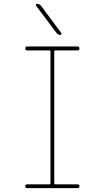

<svg xmlns="http://www.w3.org/2000/svg" viewBox="-20 -970 540 990"><path d="M271.5 -799.8 166 -940.4Q164.1 -943.4 165.5 -946.8Q167 -950.2 170.9 -950.2Q182.6 -950.2 191.4 -940.4L295.9 -799.8Q297.9 -796.9 296.4 -793.5Q294.9 -790 291 -790Q279.3 -790 271.5 -799.8ZM235.4 -19.5Q240.2 -19.5 240.2 -25.4V-705.1Q240.2 -710 235.4 -710H120.1Q110.4 -710 110.4 -720.2Q110.4 -730.5 120.1 -730.5H379.9Q389.6 -730.5 389.6 -720.2Q389.6 -710 379.9 -710H264.6Q259.8 -710 259.8 -705.1V-25.4Q259.8 -20.5 264.6 -19.5H379.9Q389.6 -19.5 389.6 -9.8Q389.6 0 379.9 0H120.1Q110.4 0 110.4 -9.8Q110.4 -19.5 120.1 -19.5Z"/></svg>

Font: Rounded Mgen+ 1m thin
Style: Regular
Weight: 100
Designer: [Source Han Sans]
Ryoko NISHIZUKA  (kana & ideographs); Paul D. Hunt (Latin, Greek & Cyrillic); Wenlong ZHANG  (bopomofo
Version: Version 1.059.20150602